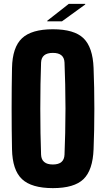

<svg xmlns="http://www.w3.org/2000/svg" viewBox="-20 -961 547 991"><path d="M253 10Q143 10 93.5 -36.5Q44 -83 42 -191Q40 -289 40 -400.5Q40 -512 42 -610Q44 -717 93.5 -763.5Q143 -810 253 -810Q363 -810 411 -763.5Q459 -717 463 -610Q467 -510 467 -399.5Q467 -289 463 -191Q459 -83 411 -36.5Q363 10 253 10ZM253 -112Q311 -112 313 -163Q315 -214 316.5 -275Q318 -336 318 -400.5Q318 -465 316.5 -526Q315 -587 313 -638Q311 -688 253 -688Q194 -688 192 -638Q190 -587 189 -526Q188 -465 188 -400.5Q188 -336 189 -275Q190 -214 192 -163Q194 -112 253 -112ZM224 -851V-854L335 -941H420V-938L300 -851Z"/></svg>

Font: Big Shoulders Display Black
Style: Regular
Weight: 900
Designer: Patric King
Foundry: XO Type Co
Version: Version 1.000; ttfautohint (v1.8.2)